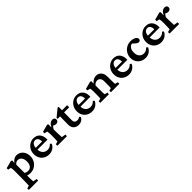

<svg xmlns="http://www.w3.org/2000/svg" viewBox="367 -2023 3739 3739"><g transform="rotate(-45 2236.5 -153.5)"><path d="M19.5 214.8 16.6 172.9 77.1 157.2Q77.1 152.3 78.1 137.2Q79.1 122.1 79.6 98.6Q80.1 75.2 81.1 43.9Q82 12.7 82 -25.4L84 -233.4Q84 -262.7 82 -288.1Q80.1 -313.5 75.2 -335.9L12.7 -349.6V-389.6L172.9 -431.6L196.3 -415L189.5 -358.4L192.4 -357.4Q216.8 -392.6 251 -413.1Q285.2 -433.6 324.2 -433.6Q373 -433.6 414.1 -408.7Q455.1 -383.8 480 -337.9Q504.9 -292 504.9 -228.5Q504.9 -164.1 475.6 -110.8Q446.3 -57.6 393.1 -25.4Q339.8 6.8 269.5 6.8Q251 6.8 231 3.4Q210.9 0 193.4 -6.8V58.6Q193.4 92.8 194.8 121.1Q196.3 149.4 197.3 157.2L277.3 171.9L274.4 214.8ZM271.5 -55.7Q305.7 -55.7 330.6 -71.8Q355.5 -87.9 370.1 -120.6Q384.8 -153.3 384.8 -202.1Q385.7 -251 370.6 -283.7Q355.5 -316.4 331.1 -333Q306.6 -349.6 276.4 -349.6Q252 -349.6 231 -338.4Q210 -327.1 193.4 -305.7V-79.1Q209 -68.4 229.5 -62Q250 -55.7 271.5 -55.7Z M790 7.8Q729.5 7.8 681.2 -19.5Q632.8 -46.9 605.5 -95.2Q578.1 -143.6 578.1 -206.1Q578.1 -274.4 608.4 -325.7Q638.7 -377 687.5 -405.8Q736.3 -434.6 792 -433.6Q877 -432.6 921.9 -379.9Q966.8 -327.1 966.8 -242.2V-220.7H677.7V-269.5H880.9L867.2 -249V-278.3Q867.2 -327.1 845.2 -355.5Q823.2 -383.8 784.2 -383.8Q758.8 -383.8 737.8 -369.1Q716.8 -354.5 704.1 -325.2Q691.4 -295.9 691.4 -252V-234.4Q691.4 -162.1 729 -119.6Q766.6 -77.1 829.1 -77.1Q862.3 -77.1 889.2 -89.4Q916 -101.6 942.4 -130.9L970.7 -105.5Q943.4 -48.8 895.5 -20.5Q847.7 7.8 790 7.8Z M1020.5 0 1017.6 -42 1078.1 -57.6Q1079.1 -61.5 1080.1 -74.2Q1081.1 -86.9 1082 -107.9Q1083 -128.9 1083 -157.2L1084 -231.4Q1084 -261.7 1082 -287.6Q1080.1 -313.5 1075.2 -335.9L1012.7 -349.6V-389.6L1169.9 -431.6L1192.4 -416L1188.5 -337.9L1191.4 -336.9Q1219.7 -391.6 1249 -411.1Q1278.3 -430.7 1307.6 -430.7Q1333 -430.7 1351.1 -417Q1369.1 -403.3 1369.1 -375Q1369.1 -346.7 1349.6 -331.1Q1330.1 -315.4 1302.7 -315.4Q1281.2 -315.4 1263.2 -323.2Q1245.1 -331.1 1225.6 -349.6L1250 -346.7Q1234.4 -335 1219.7 -316.9Q1205.1 -298.8 1193.4 -274.4L1194.3 -193.4Q1195.3 -161.1 1196.3 -133.3Q1197.3 -105.5 1198.2 -85.4Q1199.2 -65.4 1200.2 -57.6L1285.2 -43.9L1282.2 0Z M1738.3 -75.2Q1723.6 -36.1 1686.5 -13.7Q1649.4 8.8 1606.4 8.8Q1541 8.8 1499.5 -29.3Q1458 -67.4 1458 -144.5L1460.9 -367.2H1392.6V-395.5L1544.9 -520.5H1573.2L1571.3 -391.6L1569.3 -157.2Q1569.3 -113.3 1589.8 -93.8Q1610.4 -74.2 1647.5 -74.2Q1666 -74.2 1684.1 -81.5Q1702.1 -88.9 1715.8 -101.6ZM1520.5 -367.2V-424.8H1711.9V-367.2Z M1972.7 7.8Q1912.1 7.8 1863.8 -19.5Q1815.4 -46.9 1788.1 -95.2Q1760.7 -143.6 1760.7 -206.1Q1760.7 -274.4 1791 -325.7Q1821.3 -377 1870.1 -405.8Q1918.9 -434.6 1974.6 -433.6Q2059.6 -432.6 2104.5 -379.9Q2149.4 -327.1 2149.4 -242.2V-220.7H1860.4V-269.5H2063.5L2049.8 -249V-278.3Q2049.8 -327.1 2027.8 -355.5Q2005.9 -383.8 1966.8 -383.8Q1941.4 -383.8 1920.4 -369.1Q1899.4 -354.5 1886.7 -325.2Q1874 -295.9 1874 -252V-234.4Q1874 -162.1 1911.6 -119.6Q1949.2 -77.1 2011.7 -77.1Q2044.9 -77.1 2071.8 -89.4Q2098.6 -101.6 2125 -130.9L2153.3 -105.5Q2126 -48.8 2078.1 -20.5Q2030.3 7.8 1972.7 7.8Z M2202.1 0 2199.2 -42 2259.8 -57.6Q2260.7 -61.5 2261.7 -73.7Q2262.7 -85.9 2263.7 -106.9Q2264.6 -127.9 2264.6 -157.2L2265.6 -231.4Q2265.6 -262.7 2263.7 -288.1Q2261.7 -313.5 2256.8 -335.9L2194.3 -349.6V-389.6L2354.5 -431.6L2377.9 -415L2372.1 -360.4L2375 -359.4Q2406.2 -396.5 2441.9 -415Q2477.5 -433.6 2517.6 -433.6Q2557.6 -433.6 2590.3 -413.6Q2623 -393.6 2642.6 -354.5Q2662.1 -315.4 2662.1 -258.8V-157.2Q2662.1 -124 2663.1 -95.2Q2664.1 -66.4 2667 -57.6L2727.5 -42L2724.6 0H2494.1L2491.2 -42L2547.9 -57.6Q2549.8 -65.4 2550.8 -80.1Q2551.8 -94.7 2552.2 -114.3Q2552.7 -133.8 2552.7 -154.3V-244.1Q2552.7 -282.2 2540.5 -306.2Q2528.3 -330.1 2508.8 -341.3Q2489.3 -352.5 2465.8 -352.5Q2438.5 -352.5 2415.5 -340.3Q2392.6 -328.1 2375 -304.7V-160.2Q2375 -123 2376.5 -94.2Q2377.9 -65.4 2380.9 -57.6L2441.4 -42L2438.5 0Z M2990.2 7.8Q2929.7 7.8 2881.3 -19.5Q2833 -46.9 2805.7 -95.2Q2778.3 -143.6 2778.3 -206.1Q2778.3 -274.4 2808.6 -325.7Q2838.9 -377 2887.7 -405.8Q2936.5 -434.6 2992.2 -433.6Q3077.1 -432.6 3122.1 -379.9Q3167 -327.1 3167 -242.2V-220.7H2877.9V-269.5H3081.1L3067.4 -249V-278.3Q3067.4 -327.1 3045.4 -355.5Q3023.4 -383.8 2984.4 -383.8Q2959 -383.8 2938 -369.1Q2917 -354.5 2904.3 -325.2Q2891.6 -295.9 2891.6 -252V-234.4Q2891.6 -162.1 2929.2 -119.6Q2966.8 -77.1 3029.3 -77.1Q3062.5 -77.1 3089.4 -89.4Q3116.2 -101.6 3142.6 -130.9L3170.9 -105.5Q3143.6 -48.8 3095.7 -20.5Q3047.9 7.8 2990.2 7.8Z M3447.3 7.8Q3387.7 7.8 3339.4 -18.6Q3291 -44.9 3262.2 -92.8Q3233.4 -140.6 3233.4 -203.1Q3233.4 -265.6 3263.7 -317.9Q3293.9 -370.1 3347.2 -401.9Q3400.4 -433.6 3468.8 -433.6Q3511.7 -433.6 3544.9 -422.4Q3578.1 -411.1 3596.7 -391.6Q3615.2 -372.1 3615.2 -348.6Q3615.2 -327.1 3601.6 -315.4Q3587.9 -303.7 3567.4 -303.7Q3549.8 -303.7 3536.6 -310.5Q3523.4 -317.4 3505.9 -333L3441.4 -391.6L3486.3 -380.9Q3454.1 -387.7 3423.8 -372.6Q3393.6 -357.4 3374 -322.3Q3354.5 -287.1 3354.5 -232.4Q3354.5 -156.2 3392.1 -117.2Q3429.7 -78.1 3485.4 -78.1Q3515.6 -78.1 3542.5 -90.3Q3569.3 -102.5 3594.7 -132.8L3625 -106.4Q3597.7 -49.8 3550.3 -21Q3502.9 7.8 3447.3 7.8Z M3879.9 7.8Q3819.3 7.8 3771 -19.5Q3722.7 -46.9 3695.3 -95.2Q3668 -143.6 3668 -206.1Q3668 -274.4 3698.2 -325.7Q3728.5 -377 3777.3 -405.8Q3826.2 -434.6 3881.8 -433.6Q3966.8 -432.6 4011.7 -379.9Q4056.6 -327.1 4056.6 -242.2V-220.7H3767.6V-269.5H3970.7L3957 -249V-278.3Q3957 -327.1 3935.1 -355.5Q3913.1 -383.8 3874 -383.8Q3848.6 -383.8 3827.6 -369.1Q3806.6 -354.5 3793.9 -325.2Q3781.2 -295.9 3781.2 -252V-234.4Q3781.2 -162.1 3818.8 -119.6Q3856.4 -77.1 3918.9 -77.1Q3952.1 -77.1 3979 -89.4Q4005.9 -101.6 4032.2 -130.9L4060.5 -105.5Q4033.2 -48.8 3985.4 -20.5Q3937.5 7.8 3879.9 7.8Z M4110.4 0 4107.4 -42 4168 -57.6Q4168.9 -61.5 4169.9 -74.2Q4170.9 -86.9 4171.9 -107.9Q4172.9 -128.9 4172.9 -157.2L4173.8 -231.4Q4173.8 -261.7 4171.9 -287.6Q4169.9 -313.5 4165 -335.9L4102.5 -349.6V-389.6L4259.8 -431.6L4282.2 -416L4278.3 -337.9L4281.2 -336.9Q4309.6 -391.6 4338.9 -411.1Q4368.2 -430.7 4397.5 -430.7Q4422.9 -430.7 4440.9 -417Q4459 -403.3 4459 -375Q4459 -346.7 4439.5 -331.1Q4419.9 -315.4 4392.6 -315.4Q4371.1 -315.4 4353 -323.2Q4335 -331.1 4315.4 -349.6L4339.8 -346.7Q4324.2 -335 4309.6 -316.9Q4294.9 -298.8 4283.2 -274.4L4284.2 -193.4Q4285.2 -161.1 4286.1 -133.3Q4287.1 -105.5 4288.1 -85.4Q4289.1 -65.4 4290 -57.6L4375 -43.9L4372.1 0Z"/></g></svg>

Font: Crimson Pro ExtraLight SemiBold
Style: Regular
Weight: 600
Version: Version 1.002